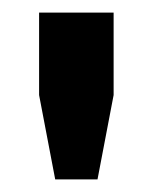

<svg xmlns="http://www.w3.org/2000/svg" viewBox="-20 -820 242 304"><path d="M67.4 -536 41.9 -669.5V-800H159.9V-669.5L134.4 -536Z"/></svg>

Font: Big Shoulders Text SC Thin
Style: Regular
Weight: 100
Designer: Patric King
Foundry: XO Type Co
Version: Version 2.002